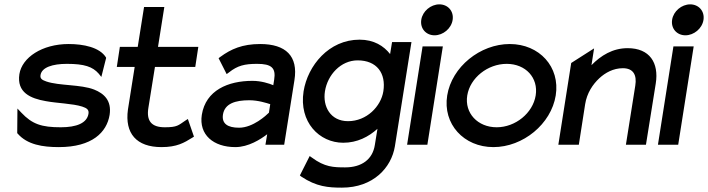

<svg xmlns="http://www.w3.org/2000/svg" viewBox="-20 -664 3249 881"><path d="M69 -324C56 -239 121 -212 190 -200C243 -190 313 -189 357 -175C378 -168 389 -161 386 -142C379 -99 331 -80 259 -80C171 -80 128 -94 78 -147L60 -166L59 -53L61 -51C105 0 176 11 250 11C403 11 470 -57 483 -137C493 -203 457 -235 412 -253C351 -277 252 -270 193 -290C173 -297 163 -303 166 -320C172 -355 221 -371 287 -371C367 -371 405 -358 433 -326L445 -311L467 -398L466 -401C437 -447 363 -462 295 -462C173 -462 81 -400 69 -324Z M516 -357H598L567 -161C552 -52 606 11 721 11C792 11 825 -9 862 -32L870 -37L842 -118L831 -111C798 -89 794 -80 736 -80C674 -80 651 -110 661 -170L691 -357H876L890 -449H705L734 -632H641L612 -449H530Z M906 -137C892 -46 959 11 1060 11C1120 11 1176 -25 1206 -48L1198 0H1284L1331 -296C1349 -407 1291 -462 1174 -462C1092 -462 1040 -439 991 -403L983 -397L1020 -324L1031 -332C1070 -363 1102 -371 1160 -371C1225 -371 1247 -353 1238 -298L1234 -273C1215 -281 1179 -293 1138 -293C1027 -293 924 -250 906 -137ZM1003 -138C1011 -189 1060 -204 1124 -204C1165 -204 1204 -191 1220 -186L1214 -147C1202 -135 1141 -78 1077 -78C1024 -78 997 -97 1003 -138Z M1373 -245C1351 -104 1445 -9 1555 -9C1619 -9 1671 -36 1712 -73L1700 1C1690 67 1640 104 1564 104C1511 104 1470 103 1411 59L1401 52L1356 141L1362 146C1432 193 1487 197 1549 197C1692 197 1776 106 1792 7L1868 -471H1779L1770 -416C1741 -453 1696 -482 1630 -482C1489 -482 1392 -363 1373 -245ZM1471 -245C1483 -321 1544 -387 1621 -387C1709 -387 1752 -328 1739 -245C1728 -176 1663 -108 1577 -108C1496 -108 1460 -176 1471 -245Z M1913 -573C1907 -533 1935 -502 1974 -502C2013 -502 2051 -533 2057 -573C2063 -613 2035 -644 1996 -644C1957 -644 1919 -613 1913 -573ZM1848 0H1941L2012 -451H1919Z M2032 -226C2011 -95 2108 11 2244 11C2380 11 2509 -95 2530 -226C2551 -357 2455 -462 2319 -462C2183 -462 2053 -357 2032 -226ZM2124 -226C2137 -307 2218 -371 2305 -371C2392 -371 2451 -307 2438 -226C2425 -145 2345 -80 2259 -80C2172 -80 2111 -145 2124 -226Z M2542 0H2636L2665 -186C2673 -237 2700 -277 2730 -305C2757 -330 2794 -351 2838 -351C2886 -351 2903 -320 2895 -271L2852 0H2944L2989 -281C3004 -376 2961 -443 2860 -443C2791 -443 2737 -409 2694 -365L2706 -442L2601 -375Z M3064 -573C3058 -533 3086 -502 3125 -502C3164 -502 3202 -533 3208 -573C3214 -613 3186 -644 3147 -644C3108 -644 3070 -613 3064 -573ZM2999 0H3092L3163 -451H3070Z"/></svg>

Font: Charger Pro
Style: ExBdObl
Weight: 400
Designer: Jasper
Foundry: Cannot Into Space Fonts
Version: Version 1.09